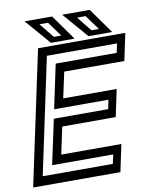

<svg xmlns="http://www.w3.org/2000/svg" viewBox="-109 -917 788 986"><g transform="rotate(-10 285.0 -424.0)"><path d="M-17 0 132 -700H587L557 -558.5H243.5L214.5 -424H493.5L463.5 -282.5H184.5L154.5 -141.5H468L438 0ZM41.5 -48.5H407L417.5 -96H99L149 -329.5H432.5L442 -377H159L207.5 -606.5H525.5L536 -654H170ZM521.5 -716H398L284 -848H427.5ZM457 -743.5 401 -820H356.5L418 -743.5ZM325.5 -716H202L88 -848H231.5ZM261 -743.5 205 -820H160.5L222 -743.5Z"/></g></svg>

Font: Tourney Thin Medium
Style: Italic
Weight: 500
Italic angle: -12°
Version: Version 1.015